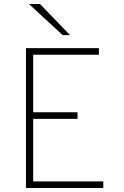

<svg xmlns="http://www.w3.org/2000/svg" viewBox="-20 -941 622 961"><path d="M110 0V-700H475V-667H146V-379H368V-346H146V-33H497V0ZM294 -765 125 -921H180L331 -765Z"/></svg>

Font: Overpass Thin
Style: Regular
Weight: 250
Designer: Delve Withrington, Dave Bailey, Thomas Jockin
Foundry: Delve Fonts LLC
Version: Version 4.000